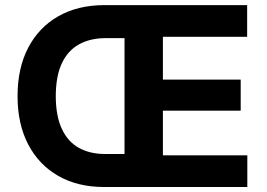

<svg xmlns="http://www.w3.org/2000/svg" viewBox="-20 -748 1067 768"><path d="M395.5 0Q291 0 213.2 -44.3Q135.4 -88.7 92.8 -170.3Q50.2 -252 50.2 -363.3Q50.2 -475.5 92.8 -557.1Q135.4 -638.8 213.7 -683.2Q291.9 -727.5 397.3 -727.5H563.7V-595.5H403.7Q341.3 -595.5 296.4 -570.8Q251.6 -546.2 227.4 -494.9Q203.3 -443.6 203.1 -363.3Q203.3 -283.9 227.3 -232.6Q251.3 -181.2 295.4 -156.6Q339.6 -132 400.2 -132H561.9V0ZM478.1 0V-727.5H968.6V-600.8H631.6V-429.7H942.8V-305.3H631.6V-126.8H969.3V0Z"/></svg>

Font: Inter
Style: Regular
Weight: 400
Designer: Rasmus Andersson
Foundry: rsms
Version: Version 4.000;git-8c9346024